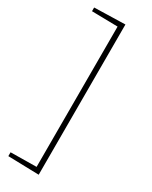

<svg xmlns="http://www.w3.org/2000/svg" viewBox="-238 -890 819 1036"><g transform="rotate(30 171.0 -372.0)"><path d="M18 -835 210 -840V96L18 91V67L179 65V-809L18 -812Z"/></g></svg>

Font: Bitter Pro ExtraLight
Style: Regular
Weight: 275
Designer: Sol Matas, and Bitter project Authors
Foundry: Sol Matas
Version: Version 1.010